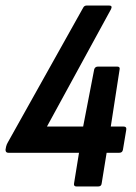

<svg xmlns="http://www.w3.org/2000/svg" viewBox="-21 -675 492 695"><path d="M256 0Q245 0 247 -11L265 -122H9Q-1 -122 -1 -133L1 -144Q2 -148 3.5 -152Q5 -156 7 -159L280 -647Q284 -655 293 -655H374Q387 -655 381 -642L149 -217H280L320 -424Q323 -434 334 -434H403Q414 -434 412 -424L380 -217H426Q438 -217 436 -205L424 -133Q422 -122 411 -122H365L347 -11Q346 0 334 0Z"/></svg>

Font: Sofia Sans Condensed
Style: Bold Italic
Weight: 700
Italic angle: -9°
Version: Version 4.100